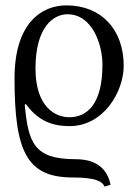

<svg xmlns="http://www.w3.org/2000/svg" viewBox="-20 -459 513 714"><path d="M440 -214C440 -350 356 -439 227 -439C136 -439 34 -375 34 -167C34 107 81 201 251 201C336 201 361 216 369 235L391 228C383 187 356 133 261 133C108 133 85 74 72 -70L76 -72C116 -19 161 10 239 10C366 10 440 -119 440 -214ZM237 -23C189 -23 112 -58 112 -204C112 -362 181 -406 231 -406C324 -406 361 -292 361 -219C361 -74 306 -23 237 -23Z"/></svg>

Font: Libertinus Math
Style: Regular
Weight: 400
Designer: Philipp H. Poll
Foundry: Khaled Hosny
Version: Version 6.2